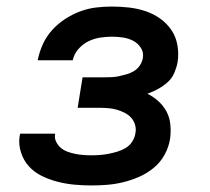

<svg xmlns="http://www.w3.org/2000/svg" viewBox="-20 -558 640 586"><path d="M259 8Q232 8 206 5.5Q180 3 155 -3.5Q130 -10 107.5 -21Q85 -32 68.5 -50Q52 -68 44 -93Q36 -118 40 -144Q41 -145 41 -147Q41 -149 42 -150H149Q149 -150 148.5 -149.5Q148 -149 148 -148Q146 -136 151.5 -125Q157 -114 166 -106.5Q175 -99 186 -95Q197 -91 209 -88.5Q221 -86 233.5 -85Q246 -84 259 -84Q272 -84 285 -85Q298 -86 311 -88.5Q324 -91 337.5 -95Q351 -99 363 -106Q375 -113 383 -125Q391 -137 393 -150Q396 -163 392.5 -176Q389 -189 380.5 -198.5Q372 -208 360 -214Q348 -220 335.5 -223.5Q323 -227 309 -228Q295 -229 282 -229H217L232 -322H297Q309 -322 320.5 -322.5Q332 -323 343.5 -325.5Q355 -328 367 -331.5Q379 -335 389.5 -341.5Q400 -348 407 -358.5Q414 -369 416 -381Q419 -398 410 -412Q401 -426 386.5 -433.5Q372 -441 355.5 -443.5Q339 -446 321 -446Q303 -446 284.5 -443Q266 -440 249 -431.5Q232 -423 219 -408Q206 -393 202 -374H95Q100 -399 110.5 -422.5Q121 -446 138.5 -465.5Q156 -485 178 -499.5Q200 -514 224 -523Q248 -532 272.5 -535Q297 -538 321 -538Q348 -538 374 -535Q400 -532 424 -524Q448 -516 468.5 -501.5Q489 -487 503 -466.5Q517 -446 521.5 -420Q526 -394 522 -368Q519 -352 512 -335.5Q505 -319 491.5 -307Q478 -295 462.5 -286.5Q447 -278 430 -272Q448 -263 463.5 -249Q479 -235 488.5 -217Q498 -199 500 -177Q502 -155 499 -134Q495 -109 482.5 -86Q470 -63 449.5 -46Q429 -29 405 -18.5Q381 -8 356.5 -2Q332 4 307.5 6Q283 8 259 8Z"/></svg>

Font: Iosevka Curly SmBdExObl
Style: Regular
Weight: 600
Width: 7
Italic angle: -9°
Monospace: yes
Designer: Belleve Invis
Foundry: Belleve Invis
Version: Version 11.1.0; ttfautohint (v1.8.3)